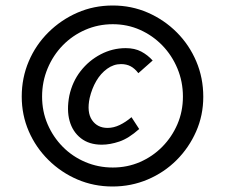

<svg xmlns="http://www.w3.org/2000/svg" viewBox="-20 -584 823 698"><path d="M389 94Q321 94 261.5 68.5Q202 43 156 -2.5Q110 -48 84.5 -107Q59 -166 59 -233Q59 -301 84.5 -361Q110 -421 156 -466.5Q202 -512 261.5 -538Q321 -564 390 -564Q458 -564 517.5 -538Q577 -512 622.5 -466.5Q668 -421 693.5 -361Q719 -301 719 -232Q719 -165 693 -106Q667 -47 622 -2Q577 43 517 68.5Q457 94 389 94ZM350 -58Q304 -58 274 -81.5Q244 -105 233 -144.5Q222 -184 232 -236Q243 -287 273 -325.5Q303 -364 346 -386.5Q389 -409 437 -409Q470 -409 493.5 -396.5Q517 -384 535 -364L483 -318Q470 -335 455 -343Q440 -351 420 -351Q393 -351 369.5 -334Q346 -317 330 -289.5Q314 -262 306 -228Q295 -176 314.5 -147.5Q334 -119 371 -119Q393 -119 415 -129.5Q437 -140 458 -158L486 -115Q448 -81 414 -69.5Q380 -58 350 -58ZM390 25Q443 25 489 5Q535 -15 570 -50.5Q605 -86 625 -132.5Q645 -179 645 -233Q645 -287 625 -335Q605 -383 570 -419Q535 -455 489 -475.5Q443 -496 390 -496Q337 -496 290 -475.5Q243 -455 208 -419Q173 -383 153 -335Q133 -287 133 -233Q133 -179 153 -132.5Q173 -86 208 -50.5Q243 -15 290 5Q337 25 390 25Z"/></svg>

Font: Ysabeau Office SemiBold
Style: Italic
Weight: 600
Italic angle: -12°
Designer: Christian Thalmann (Catharsis Fonts)
Version: Version 2.001;gftools[0.9.30]; featfreeze: tnum,lnum,ss02